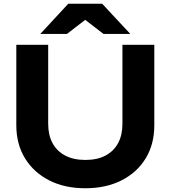

<svg xmlns="http://www.w3.org/2000/svg" viewBox="-20 -989 910 1024"><path d="M237 -329Q237 -269 260 -226Q283 -183 327.5 -159.5Q372 -136 435 -136Q499 -136 543 -159.5Q587 -183 610 -226Q633 -269 633 -329V-750H803V-321Q803 -220 757 -144.5Q711 -69 628 -27Q545 15 435 15Q325 15 242.5 -27Q160 -69 113.5 -144.5Q67 -220 67 -321V-750H237ZM344 -969H525L675 -808H532L397 -912H472L337 -808H195Z"/></svg>

Font: Unbounded Medium
Style: Regular
Weight: 500
Designer: Luke Prowse, Jean-Baptiste Morizot, Fátima Lázaro, Florian Runge
Foundry: NaN
Version: Version 1.700